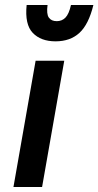

<svg xmlns="http://www.w3.org/2000/svg" viewBox="-20 -751 395 771"><path d="M149 0H34L123 -507H238ZM208 -666Q229 -666 243 -680.5Q257 -695 265 -731H355Q336 -653 299 -619Q262 -585 203 -585Q144 -585 111.5 -619Q79 -653 87 -731H171Q166 -695 176 -680.5Q186 -666 208 -666Z"/></svg>

Font: Inria Sans
Style: Bold Italic
Weight: 700
Italic angle: -10°
Designer: Black Foundry Team
Foundry: Black Foundry
Version: Version 1.2; ttfautohint (v1.8.3)